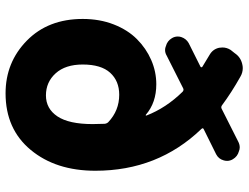

<svg xmlns="http://www.w3.org/2000/svg" viewBox="-120 -750 884 683"><g transform="rotate(90 321.5 -408.0)"><path d="M420.9 -295.9Q420.9 -312.5 419.9 -338.9Q418.9 -346.7 414.1 -351.6Q373 -390.6 316.4 -390.6Q267.6 -390.6 238.3 -358.4Q209 -326.2 209 -260.7Q209 -199.2 240.2 -164.6Q271.5 -129.9 318.8 -129.9Q366.2 -129.9 393.6 -170.9Q420.9 -211.9 420.9 -295.9ZM545.9 -794.9Q551.8 -785.2 551.8 -774.4Q551.8 -767.6 549.8 -761.7Q544.9 -744.1 528.3 -735.4L439.5 -691.4Q432.6 -688.5 438.5 -682.6Q586.9 -528.3 586.9 -305.7Q586.9 -165 512.7 -75.7Q438.5 13.7 311.5 13.7Q201.2 13.7 124 -62Q46.9 -137.7 46.9 -260.7Q46.9 -321.3 66.4 -371.1Q85.9 -420.9 118.7 -453.6Q151.4 -486.3 192.9 -504.4Q234.4 -522.5 279.3 -522.5Q344.7 -522.5 387.7 -485.4Q388.7 -484.4 389.6 -484.9Q390.6 -485.4 390.6 -487.3Q363.3 -557.6 305.7 -616.2Q299.8 -621.1 293.9 -618.2L177.7 -559.6Q168 -553.7 157.2 -553.7Q150.4 -553.7 143.6 -556.6Q125 -561.5 115.2 -578.1Q109.4 -587.9 109.4 -598.6Q109.4 -605.5 111.3 -611.3Q117.2 -628.9 132.8 -637.7L216.8 -679.7Q218.8 -680.7 218.8 -683.1Q218.8 -685.5 216.8 -686.5Q196.3 -699.2 174.8 -711.9Q154.3 -723.6 149.4 -746.1Q148.4 -752 148.4 -757.8Q148.4 -773.4 157.2 -787.1L168.9 -801.8Q182.6 -822.3 207 -828.1Q214.8 -830.1 221.7 -830.1Q238.3 -830.1 252.9 -821.3Q308.6 -790 354.5 -755.9Q360.4 -752 366.2 -754.9L482.4 -813.5Q493.2 -819.3 503.9 -819.3Q510.7 -819.3 517.6 -816.4Q536.1 -811.5 545.9 -794.9Z"/></g></svg>

Font: Gen Jyuu Gothic Heavy
Style: Bold
Weight: 900
Designer: [Source Han Sans]
Ryoko NISHIZUKA  (kana & ideographs); Paul D. Hunt (Latin, Greek & Cyrillic); Wenlong ZHANG  (bopomofo
Version: Version 1.002.20150607